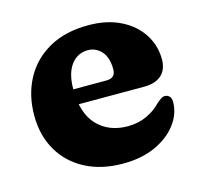

<svg xmlns="http://www.w3.org/2000/svg" viewBox="-81 -578 709 679"><g transform="rotate(-15 274.0 -238.5)"><path d="M517.9 -307.6Q517.9 -270.2 495.6 -250.2Q473.3 -230.2 432.7 -230.2H140.9V-286H309.3Q342.5 -286 342.5 -317.8Q342.5 -361.8 321.9 -384.2Q301.3 -406.6 272.1 -406.6Q248.5 -406.6 229.2 -393.3Q209.9 -380 198.7 -353.3Q187.5 -326.6 187.5 -285.8Q187.5 -198 229.6 -153.9Q271.8 -109.9 341.1 -109.9Q378.6 -109.9 409.9 -124.3Q441.3 -138.7 462.7 -161.5Q474.6 -171.9 481.5 -176Q488.5 -180.1 495.5 -179.3Q503.9 -178.9 510.5 -172.4Q517.1 -166 517.1 -150.9Q516.6 -108.3 488.5 -70.8Q460.4 -33.4 409.8 -10Q359.3 13.3 290.6 13.3Q211.4 13.3 152.8 -17.6Q94.2 -48.4 62.2 -103.7Q30.1 -159 30.1 -231.6Q30.1 -306.5 61.4 -365.1Q92.6 -423.7 152.3 -457.5Q211.9 -491.4 296.9 -491.4Q364.9 -491.4 414.5 -466.6Q464.1 -441.9 491 -400.2Q517.9 -358.6 517.9 -307.6Z"/></g></svg>

Font: Fraunces SuperSoft 9pt
Style: Regular
Weight: 900
Version: Version 1.000;[b76b70a41]